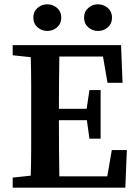

<svg xmlns="http://www.w3.org/2000/svg" viewBox="-20 -873 639 893"><path d="M39 -616V-663H543L550 -488H480L459 -610H256Q255 -547 254.5 -484.5Q254 -422 254 -367H383L396 -454H448V-228H396L384 -314H254Q254 -242 254.5 -178.5Q255 -115 256 -53H479L500 -175H570L563 0H39V-47L123 -56Q125 -118 125 -182Q125 -246 125 -310V-353Q125 -416 125 -479.5Q125 -543 123 -607ZM200 -729Q174 -729 154.5 -746Q135 -763 135 -791Q135 -819 154.5 -836Q174 -853 200 -853Q226 -853 245.5 -836Q265 -819 265 -791Q265 -763 245.5 -746Q226 -729 200 -729ZM435 -729Q410 -729 390.5 -746Q371 -763 371 -791Q371 -819 390.5 -836Q410 -853 435 -853Q462 -853 481.5 -836Q501 -819 501 -791Q501 -763 481.5 -746Q462 -729 435 -729Z"/></svg>

Font: Source Serif Pro SemiBold
Style: Regular
Weight: 600
Designer: Frank Grießhammer
Foundry: Adobe Systems Incorporated
Version: Version 3.001;hotconv 1.0.111;makeotfexe 2.5.65597